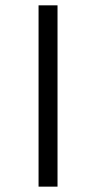

<svg xmlns="http://www.w3.org/2000/svg" viewBox="-20 -696 364 727"><path d="M126 10.7V-675.8H197.8V10.7Z"/></svg>

Font: Arian AMU Serif
Style: Bold
Weight: 700
Designer: Ruben Hakobyan (Tarumian)
Foundry: Ruben Hakobyan (Tarumian)
Version: Version 1.002